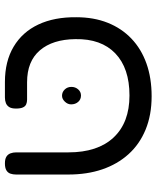

<svg xmlns="http://www.w3.org/2000/svg" viewBox="52 -674 636 780"><g transform="rotate(-90 370.0 -284.0)"><path d="M369 14Q293 14 233.5 -10.5Q174 -35 133.5 -80Q93 -125 72 -186.5Q51 -248 51 -324V-537Q51 -549 54.5 -559.5Q58 -570 68 -576Q78 -582 96 -582Q114 -582 123.5 -576Q133 -570 137 -559.5Q141 -549 141 -536V-324Q141 -205 201.5 -140.5Q262 -76 372 -76Q483 -76 543 -133.5Q603 -191 601 -296Q600 -388 555.5 -440Q511 -492 426 -492H355Q345 -492 336.5 -495.5Q328 -499 323.5 -509Q319 -519 319 -537Q319 -555 325 -564.5Q331 -574 341 -578Q351 -582 364 -582H427Q511 -582 570.5 -546.5Q630 -511 660.5 -446Q691 -381 690 -292Q690 -221 667.5 -164.5Q645 -108 603 -68Q561 -28 502 -7Q443 14 369 14ZM372 -273Q356 -273 346 -284.5Q336 -296 336 -313Q336 -327 347 -338.5Q358 -350 371 -350Q386 -350 396.5 -339Q407 -328 407 -312Q407 -296 397 -284.5Q387 -273 372 -273Z"/></g></svg>

Font: Fredoka SemiExpanded
Style: Regular
Weight: 400
Width: 6
Designer: Ben Nathan
Foundry: Milena B. Brandão, Ben Nathan
Version: Version 2.001